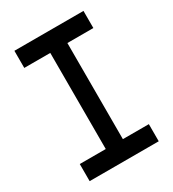

<svg xmlns="http://www.w3.org/2000/svg" viewBox="-168 -778 786 872"><g transform="rotate(-30 225.0 -342.0)"><path d="M406.2 -89.8V0H43.9V-89.8H180.2V-593.8H43.9V-683.6H406.2V-593.8H270V-89.8Z"/></g></svg>

Font: Anka/Coder Narrow
Style: Bold
Weight: 700
Width: 3
Monospace: yes
Version: Version 001.100